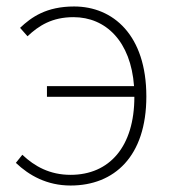

<svg xmlns="http://www.w3.org/2000/svg" viewBox="-20 -560 532 593"><path d="M65 -448C100 -481 141 -507 207 -507C307 -507 384 -432 394 -294H125V-261H395C395 -107 318 -20 198 -20C134 -20 87 -46 49 -82L29 -57C70 -18 125 13 198 13C333 13 432 -77 432 -262C432 -452 329 -540 209 -540C123 -540 77 -507 42 -474Z"/></svg>

Font: Noto Sans CJK Thin
Style: Regular
Weight: 100
Designer: Ryoko NISHIZUKA (kana & ideographs); Paul D. Hunt (Latin, Greek & Cyrillic); Wenlong ZHANG (bopomofo); Sandoll Communica
Foundry: Adobe Systems Incorporated
Version: Version 1.000;PS 1;hotconv 1.0.78;makeotf.lib2.5.61930